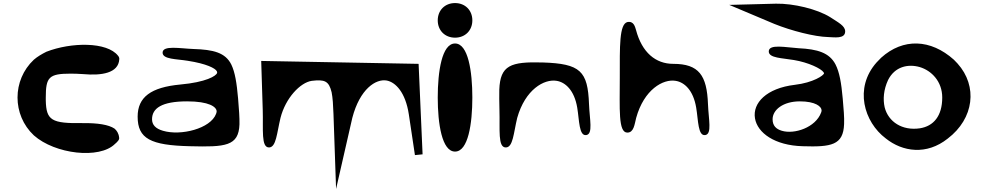

<svg xmlns="http://www.w3.org/2000/svg" viewBox="-20 -955 6460 1254"><path d="M201 -71C339 52 630 86 731 -15C738 -21 746 -28 751 -35C756 -41 760 -49 758 -57C755 -85 742 -103 728 -115C689 -141 618 -152 520 -151C316 -148 282 -169 279 -299V-318C279 -451 299 -474 442 -474C465 -474 493 -473 523 -471C643 -460 754 -477 759 -568C760 -576 757 -584 751 -591C679 -683 445 -680 283 -617C253 -602 224 -585 201 -565C59 -432 59 -204 201 -71Z M1220 0C1452 6 1539 0 1544 -143C1545 -186 1541 -241 1535 -312C1526 -414 1515 -483 1491 -533C1452 -612 1373 -631 1243 -635C1158 -638 1042 -661 1042 -611C1042 -567 1134 -570 1206 -558C1329 -539 1386 -509 1396 -490C1398 -486 1399 -482 1398 -479C1393 -459 1325 -418 1158 -403C966 -385 879 -321 879 -193C879 -49 964 -6 1220 0ZM1202 -293C1345 -293 1395 -257 1395 -227C1395 -222 1393 -217 1391 -211C1355 -115 1161 -66 1044 -101C996 -115 973 -140 973 -176C973 -247 1035 -293 1202 -293Z M1686 -557 1696 -237C1700 -109 1684 10 1738 8C1784 6 1788 -85 1812 -185C1845 -315 1941 -416 2016 -427C2100 -437 2128 -427 2146 -352C2153 -316 2156 -269 2158 -211L2175 279L2281 -185C2330 -374 2435 -442 2506 -429C2563 -418 2628 -353 2650 -209L2690 58L2740 53C2731 -144 2723 -341 2714 -538H2713Z M2952 35C3038 35 3065 -148 3065 -318C3065 -488 3038 -671 2952 -671C2866 -671 2839 -488 2839 -318C2839 -148 2866 35 2952 35ZM2952 -709C3018 -709 3065 -756 3065 -822C3065 -888 3018 -935 2952 -935C2886 -935 2839 -888 2839 -822C2839 -756 2886 -709 2952 -709Z M3242 -237C3246 -108 3230 9 3284 8C3331 7 3334 -85 3358 -185C3410 -370 3534 -441 3616 -427C3672 -418 3731 -366 3750 -252C3764 -169 3761 -64 3810 -73C3854 -81 3831 -174 3827 -275C3819 -491 3771 -539 3525 -547C3315 -553 3247 -529 3241 -369C3240 -332 3241 -288 3242 -237Z M4028 -450C4028 -243 4017 -89 4077 -89C4120 -89 4124 -142 4135 -185C4186 -370 4311 -441 4393 -427C4450 -418 4508 -366 4527 -252C4541 -169 4538 -64 4587 -73C4631 -81 4608 -174 4604 -275C4597 -463 4545 -538 4377 -538C4262 -538 4173 -612 4134 -759C4128 -777 4121 -819 4078 -811C4024 -798 4028 -651 4028 -450Z M5359 -483C5361 -479 5362 -478 5362 -477C5362 -463 5291 -415 5171 -401C4986 -379 4894 -282 4911 -182C4927 -87 5040 -5 5222 0C5410 6 5488 -7 5493 -145C5495 -188 5490 -242 5484 -312C5475 -413 5463 -483 5437 -534C5397 -611 5319 -634 5196 -640C5114 -645 5001 -670 5001 -619C5001 -575 5091 -576 5165 -563C5261 -547 5343 -507 5359 -483ZM5204 -293C5306 -293 5346 -259 5346 -234C5346 -230 5345 -225 5343 -220C5307 -122 5168 -76 5086 -101C5049 -112 5026 -134 5026 -176C5026 -238 5095 -293 5204 -293ZM5037 -799C5148 -754 5301 -715 5388 -713C5428 -712 5499 -699 5500 -749C5501 -786 5455 -808 5402 -843C5317 -896 5162 -933 5048 -931L4743 -923Z M5705 -547C5557 -380 5623 -158 5765 -51C5875 37 6032 60 6170 -50C6342 -181 6367 -392 6234 -540C6226 -548 6218 -557 6210 -565C6058 -701 5878 -707 5735 -578C5725 -568 5715 -558 5705 -547ZM5780 -432C5824 -520 5910 -539 5987 -517C6064 -494 6134 -423 6134 -318C6134 -197 6077 -131 5988 -117C5873 -100 5782 -159 5758 -254C5746 -307 5751 -369 5780 -432Z"/></svg>

Font: Venom Sans
Style: Bd
Weight: 700
Version: Version 1.001